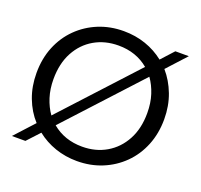

<svg xmlns="http://www.w3.org/2000/svg" viewBox="-124 -844 1033 989"><g transform="rotate(20 393.0 -349.0)"><path d="M393 7Q330 7 273.5 -12.5Q217 -32 172 -68L109 0H35L132 -106Q90 -152 66.5 -214Q43 -276 43 -349Q43 -428 69.5 -493Q96 -558 144 -605.5Q192 -653 255.5 -679Q319 -705 393 -705Q457 -705 513.5 -685.5Q570 -666 615 -630L677 -698H751L655 -593Q696 -546 719.5 -484Q743 -422 743 -349Q743 -271 716.5 -205.5Q690 -140 642 -92.5Q594 -45 530.5 -19Q467 7 393 7ZM136 -349Q136 -295 150.5 -249.5Q165 -204 190 -169L558 -569Q490 -626 393 -626Q319 -626 261 -592.5Q203 -559 169.5 -497Q136 -435 136 -349ZM393 -72Q467 -72 525 -106Q583 -140 616.5 -202Q650 -264 650 -349Q650 -404 635.5 -449Q621 -494 596 -529L228 -129Q296 -72 393 -72Z"/></g></svg>

Font: Poppins
Style: Regular
Weight: 400
Designer: Ninad Kale (Devanagari), Jonny Pinhorn (Latin)
Version: Version 5.002